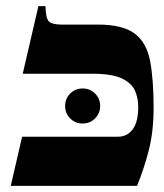

<svg xmlns="http://www.w3.org/2000/svg" viewBox="-20 -605 535 625"><path d="M298 -525Q379 -525 418 -496Q457 -467 468.5 -407Q480 -347 480 -255Q480 -176 464 -114.5Q448 -53 426 0H15L52 -160H364Q394 -160 412 -184Q430 -208 430 -258Q430 -285 419.5 -309.5Q409 -334 377 -349.5Q345 -365 279 -365H54L105 -585H128Q129 -545 139.5 -535Q150 -525 180 -525ZM249 -203Q225 -203 208.5 -219.5Q192 -236 192 -260Q192 -284 208.5 -300.5Q225 -317 249 -317Q273 -317 289.5 -300.5Q306 -284 306 -260Q306 -236 289.5 -219.5Q273 -203 249 -203Z"/></svg>

Font: Bona Nova SC
Style: Bold
Weight: 700
Designer: Mateusz Machalski
Foundry: Capitalics
Version: Version 4.001; ttfautohint (v1.8.4.7-5d5b)